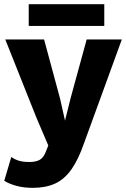

<svg xmlns="http://www.w3.org/2000/svg" viewBox="-23 -690 607 925"><path d="M564 -500 381.8 0Q354.4 79 321.1 126.1Q287.8 173.2 242.9 194.1Q198 215 135 215Q92.6 215 57.8 205.8Q23 196.6 -2.6 181.2L31.4 66.2Q49 78.8 69.1 84.6Q89.2 90.4 119.6 90.4Q149.2 90.4 167.7 80.4Q186.2 70.4 197.4 41.8L209.6 11L151.8 -124.8L2.4 -500H189.4L266.4 -214.8L290.2 -109L317.8 -219.4L394.6 -500ZM479.4 -669.8V-565H115.4V-669.8Z"/></svg>

Font: Work Sans
Style: Regular
Weight: 400
Designer: Wei Huang
Foundry: Wei Huang
Version: Version 2.006; ttfautohint (v1.8.1.43-b0c9)